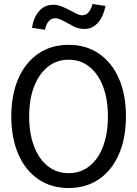

<svg xmlns="http://www.w3.org/2000/svg" viewBox="-20 -936 690 968"><path d="M326 12Q238 12 173 -32.5Q108 -77 72.5 -158.5Q37 -240 37 -349Q37 -459 72.5 -540Q108 -621 173 -665.5Q238 -710 326 -710Q414 -710 479 -665.5Q544 -621 579.5 -540Q615 -459 615 -349Q615 -240 579.5 -158.5Q544 -77 479 -32.5Q414 12 326 12ZM326 -63Q386 -63 430.5 -98Q475 -133 499.5 -197.5Q524 -262 524 -349Q524 -436 499.5 -500Q475 -564 430.5 -599.5Q386 -635 326 -635Q266 -635 221.5 -599.5Q177 -564 152 -500Q127 -436 127 -349Q127 -262 152 -197.5Q177 -133 221.5 -98Q266 -63 326 -63ZM207 -786 141 -796Q150 -850 178 -881Q206 -912 248 -912Q269 -912 289.5 -904Q310 -896 329.5 -885.5Q349 -875 365.5 -867Q382 -859 394 -859Q414 -859 427.5 -875Q441 -891 446 -916L512 -906Q501 -852 473.5 -821Q446 -790 405 -790Q377 -790 350.5 -803.5Q324 -817 300 -830.5Q276 -844 258 -844Q238 -844 224.5 -827.5Q211 -811 207 -786Z"/></svg>

Font: Azeret Mono Light
Style: Regular
Weight: 300
Designer: Martin Vácha
Foundry: Displaay
Version: Version 1.002